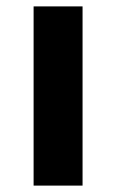

<svg xmlns="http://www.w3.org/2000/svg" viewBox="-20 -580 363 600"><path d="M85 -560H238V0H85Z"/></svg>

Font: Martel Sans ExtraBold
Style: Regular
Weight: 800
Designer: Dan Reynolds and Mathieu Réguer
Foundry: Dan Reynolds and Mathieu Réguer
Version: Version 1.002; ttfautohint (v1.1) -l 5 -r 5 -G 72 -x 0 -D la